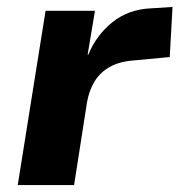

<svg xmlns="http://www.w3.org/2000/svg" viewBox="-20 -532 516 552"><path d="M31 0 111 -501H253L232 -375H234Q257 -431 303 -468Q349 -505 413 -508L476 -512L468 -368L362 -358Q323 -355 295.5 -339.5Q268 -324 252 -298Q236 -272 230 -237L193 0Z"/></svg>

Font: Nunito Sans 8pt ExtraBold
Style: Italic
Weight: 800
Italic angle: -9°
Version: Version 3.101;gftools[0.9.27]